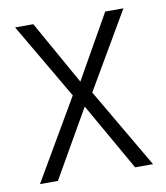

<svg xmlns="http://www.w3.org/2000/svg" viewBox="-66 -588 556 644"><g transform="rotate(-10 212.0 -266.0)"><path d="M28 -532H90L212 -315L335 -532H397L245 -272L404 0H343L212 -230L80 0H19L179 -274Z"/></g></svg>

Font: Noto Sans UI NarrowLight
Style: Regular
Weight: 300
Width: 4
Designer: Monotype Design Team
Foundry: Monotype Imaging Inc.
Version: Version 1.001